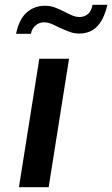

<svg xmlns="http://www.w3.org/2000/svg" viewBox="-20 -781 468 801"><path d="M144 -536H268L183 0H59ZM167 -757Q189 -757 207 -750.5Q225 -744 251 -731Q272 -720 285 -715Q298 -710 311 -710Q333 -710 347.5 -723Q362 -736 366 -761H428Q414 -700 385 -670.5Q356 -641 310 -641Q290 -641 272 -647.5Q254 -654 225 -667Q204 -678 190.5 -683Q177 -688 164 -688Q144 -688 128.5 -675Q113 -662 109 -640H47Q60 -702 92 -729.5Q124 -757 167 -757Z"/></svg>

Font: Exo SemiBold
Style: Italic
Weight: 600
Italic angle: -9°
Designer: Natanael Gama
Foundry: Natanael Gama
Version: Version 1.500; ttfautohint (v1.6)